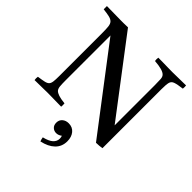

<svg xmlns="http://www.w3.org/2000/svg" viewBox="-254 -868 1302 1302"><g transform="rotate(45 396.5 -217.0)"><path d="M621 7 176 -577V-149Q176 -111 178 -90.5Q180 -70 190 -59Q200 -49 221 -42Q242 -35 281 -31Q283 -15 281 1Q251 1 214.5 0Q178 -1 153 -1Q128 -1 91.5 0Q55 1 26 1Q23 -14 26 -31Q62 -36 82 -40.5Q102 -45 111 -54.5Q120 -64 122.5 -83Q125 -102 125 -136V-546Q125 -586 122.5 -609Q120 -632 109.5 -643.5Q99 -655 77.5 -660.5Q56 -666 18 -670Q17 -685 18 -701Q49 -701 84 -700Q119 -699 154 -699Q159 -699 181.5 -699Q204 -699 221 -700L627 -166V-550Q627 -588 625.5 -609Q624 -630 613 -640Q592 -662 512 -668Q509 -685 512 -700Q531 -700 557.5 -699.5Q584 -699 609 -698.5Q634 -698 650 -698Q675 -698 712 -699Q749 -700 778 -700Q780 -685 778 -669Q730 -663 709 -655.5Q688 -648 683 -628Q678 -608 678 -563V2Q668 4 651 5.5Q634 7 621 7ZM340 236Q386 225 407 206Q428 187 428 161Q428 149 424 137Q405 152 383 152Q363 152 348.5 138.5Q334 125 334 101Q334 75 352 59.5Q370 44 397 44Q434 44 455.5 70Q477 96 477 137Q477 188 443 221Q409 254 348 267Q345 259 343 251.5Q341 244 340 236Z"/></g></svg>

Font: Tiro Kannada
Style: Regular
Weight: 400
Designer: Kannada: John Hudson & Fiona Ross. Latin: John Hudson.
Foundry: Tiro Typeworks Ltd.
Version: Version 1.52